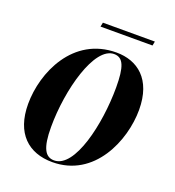

<svg xmlns="http://www.w3.org/2000/svg" viewBox="-122 -747 779 854"><g transform="rotate(20 267.0 -320.0)"><path d="M216 -630H462L466 -650H220ZM220 10C419 10 504 -195 504 -340C504 -486 422 -546 323 -546C118 -546 31 -346 31 -197C31 -58 107 10 220 10ZM225 0C183 0 162 -36 162 -135C162 -312 222 -536 315 -536C359 -536 374 -496 374 -399C374 -226 323 0 225 0Z"/></g></svg>

Font: Noto Serif Display Condensed
Style: Bold Italic
Weight: 700
Width: 3
Italic angle: -12°
Designer: Monotype Design Team
Foundry: Monotype Imaging Inc.
Version: Version 2.009